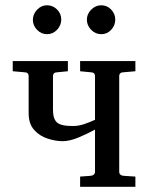

<svg xmlns="http://www.w3.org/2000/svg" viewBox="-20 -716 568 736"><path d="M499 0H287.1V-39.1L327.1 -42Q344.2 -43.9 344.2 -58.1V-219.2Q315.9 -203.6 281.5 -189.2Q247.1 -174.8 220.2 -174.8Q193.4 -174.8 162.8 -184.6Q132.3 -194.3 111.1 -217.8Q89.8 -241.2 89.8 -282.2V-423.8Q89.8 -439 73.2 -439L28.8 -442.9V-481.9H240.2V-442.9L200.2 -439Q183.1 -439 183.1 -423.8V-294.9Q183.1 -261.2 197.8 -247.1Q212.4 -232.9 258.8 -232.9Q280.3 -232.9 300.5 -239.5Q320.8 -246.1 344.2 -256.8V-423.8Q344.2 -439 327.1 -439L287.1 -442.9V-481.9H499V-442.9L454.1 -439Q437 -439 437 -423.8V-58.1Q437 -43.5 454.1 -42L499 -39.1ZM421.9 -641.1Q421.9 -618.7 406.2 -601.8Q390.6 -585 368.2 -585Q345.7 -585 329.3 -601.8Q313 -618.7 313 -641.1Q313 -662.1 329.6 -679Q346.2 -695.8 368.2 -695.8Q390.6 -695.8 406.2 -679.2Q421.9 -662.6 421.9 -641.1ZM214.8 -641.1Q214.8 -618.7 198.7 -601.8Q182.6 -585 160.2 -585Q138.2 -585 122.1 -601.6Q106 -618.2 106 -640.1Q106 -661.6 122.1 -678.7Q138.2 -695.8 160.2 -695.8Q182.6 -695.8 198.7 -679.7Q214.8 -663.6 214.8 -641.1Z"/></svg>

Font: Charis
Style: Regular
Weight: 400
Designer: Walt Agee, Miriam Martin, Annie Olsen, Victor Gaultney, Lorna Priest, Alan Ward, Bob Hallissy, Martin Hosken, Sharon Cor
Foundry: SIL Global
Version: Version 7.000